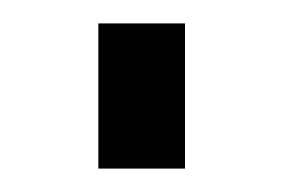

<svg xmlns="http://www.w3.org/2000/svg" viewBox="-20 -389 242 164"><path d="M138 -245V-369H64V-245Z"/></svg>

Font: Raleway Med
Style: Regular
Weight: 500
Designer: Matt McInerney, Pablo Impallari, Rodrigo Fuenzalida
Foundry: Matt McInerney, Pablo Impallari, Rodrigo Fuenzalida
Version: Version 3.00 July 28, 2015